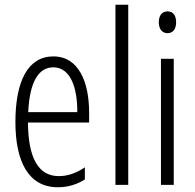

<svg xmlns="http://www.w3.org/2000/svg" viewBox="-20 -780 822 810"><path d="M205 -542C98 -542 45 -438 45 -265C45 -102 98 10 224 10C267 10 305 -2 338 -23V-74C301 -49 265 -37 228 -37C141 -37 99 -115 98 -263H356V-305C356 -432 313 -542 205 -542ZM205 -496C277 -496 307 -410 306 -307H99C105 -435 143 -496 205 -496Z M521 0V-760H467V0Z M687 -732C662 -732 650 -713 650 -686C650 -659 663 -640 687 -640C710 -640 723 -658 723 -686C723 -713 712 -732 687 -732ZM713 -532H659V0H713Z"/></svg>

Font: Noto Sans Kannada ExtraCondensed Light
Style: Regular
Weight: 300
Width: 2
Designer: Jelle Bosma - Monotype Design Team
Foundry: Monotype Imaging Inc.
Version: Version 2.005